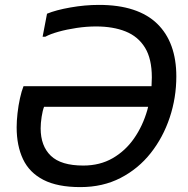

<svg xmlns="http://www.w3.org/2000/svg" viewBox="-20 -752 768 784"><path d="M384 -732Q464 -732 523.5 -712.5Q583 -693 622 -655Q661 -617 680.5 -563Q700 -509 700 -440Q700 -353 673 -272Q646 -191 595.5 -127Q545 -63 472.5 -25.5Q400 12 308 12Q215 12 157.5 -17.5Q100 -47 74 -102Q48 -157 48 -232Q48 -258 51.5 -289.5Q55 -321 61.5 -350.5Q68 -380 76 -400H615L598 -316H160Q154 -301 150 -275Q146 -249 146 -228Q146 -156 187.5 -116Q229 -76 320 -76Q388 -76 440 -106Q492 -136 527.5 -187Q563 -238 581.5 -302.5Q600 -367 600 -436Q600 -512 572 -557.5Q544 -603 493 -623.5Q442 -644 372 -644Q334 -644 293.5 -638Q253 -632 219 -622.5Q185 -613 165 -602H154L172 -696Q208 -711 267.5 -721.5Q327 -732 384 -732Z"/></svg>

Font: Kufam
Style: Italic
Weight: 400
Italic angle: -11°
Designer: Artur Schmal
Foundry: Original Type
Version: Version 1.301; ttfautohint (v1.8.3)